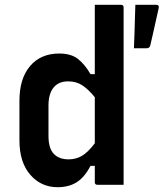

<svg xmlns="http://www.w3.org/2000/svg" viewBox="-20 -770 682 800"><path d="M61 -185V-350Q61 -443 105.5 -495Q150 -547 227 -547Q277 -547 306 -523.5Q335 -500 357 -461H375V-750H484Q495 -750 495 -739V0H386Q375 0 375 -11V-79H357Q333 -32 300 -11Q267 10 220 10Q151 10 106 -42Q61 -94 61 -185ZM591 -569H538Q540 -607 540.5 -633.5Q541 -660 542 -687Q543 -714 544 -750H630Q645 -750 641 -735Q634 -704 629 -681.5Q624 -659 619 -636.5Q614 -614 606 -580Q603 -569 591 -569ZM205 -128Q227 -106 266 -106Q297 -106 322 -121Q347 -136 375 -173V-365Q348 -398 323 -414.5Q298 -431 264 -431Q224 -431 203 -405Q182 -379 182 -330V-204Q182 -151 205 -128Z"/></svg>

Font: Recursive Mn Lnr St SmB
Style: Regular
Weight: 600
Monospace: yes
Version: Version 1.079;hotconv 1.0.112;makeotfexe 2.5.65598; ttfautoh